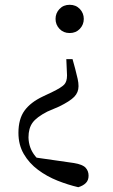

<svg xmlns="http://www.w3.org/2000/svg" viewBox="-20 -551 472 802"><path d="M271 -531Q297 -531 313.5 -513.5Q330 -496 330 -472Q330 -448 313.5 -430.5Q297 -413 271 -413Q245 -413 228.5 -430.5Q212 -448 212 -472Q212 -496 228.5 -513.5Q245 -531 271 -531ZM57 4Q57 -54 82.5 -89Q108 -124 159 -148L199 -167Q236 -185 248 -197.5Q260 -210 260 -236L257 -304H283L294 -264Q301 -237 304.5 -221Q308 -205 308 -191Q308 -165 290 -146.5Q272 -128 227 -106L178 -85Q133 -62 116 -38.5Q99 -15 99 23Q100 68 127.5 101.5Q155 135 212 169L101 103L289 130Q325 136 337.5 149.5Q350 163 350 183Q350 202 338.5 213.5Q327 225 307 231Q264 221 220 203.5Q176 186 139 158.5Q102 131 79.5 92.5Q57 54 57 4Z"/></svg>

Font: Noto Serif KR ExtraLight
Style: Regular
Weight: 400
Version: Version 2.002-H1;hotconv 1.1.0;makeotfexe 2.6.0